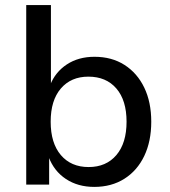

<svg xmlns="http://www.w3.org/2000/svg" viewBox="-20 -725 668 754"><path d="M350 9Q286 9 239 -22Q192 -53 171 -109H173V0H83V-705H180V-391H177Q197 -442 242.5 -472Q288 -502 351 -502Q419 -502 469 -470Q519 -438 546.5 -381Q574 -324 574 -247Q574 -170 546.5 -112.5Q519 -55 468.5 -23Q418 9 350 9ZM328 -69Q397 -69 437 -116Q477 -163 477 -247Q477 -331 437 -377.5Q397 -424 327 -424Q259 -424 219 -377.5Q179 -331 179 -247Q179 -163 219 -116Q259 -69 328 -69Z"/></svg>

Font: Nunito Sans 12pt ExtraLight 9pt Medium
Style: Regular
Weight: 500
Version: Version 3.101;gftools[0.9.27]